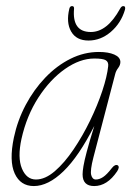

<svg xmlns="http://www.w3.org/2000/svg" viewBox="-20 -603 440 630"><path d="M286.5 -86.5Q275.5 -44 279.2 -29Q283 -14 294.5 -14Q306 -14 318.2 -22Q330.5 -30 347 -51.5Q357.5 -65 366.5 -60.5Q373.5 -55 364.5 -41Q332 7.5 289 7.5Q251 7.5 251 -31Q251 -41 253.8 -57.8Q256.5 -74.5 264.8 -105.8Q273 -137 289.5 -190Q238.5 -89.5 188.2 -41Q138 7.5 91 7.5Q47 7.5 28.2 -33.8Q9.5 -75 25.5 -151.5Q37.5 -208 64.2 -258.5Q91 -309 128.5 -348.2Q166 -387.5 211 -410Q256 -432.5 304.5 -432.5Q335.5 -432.5 355 -424Q374.5 -415.5 375 -400Q375 -389.5 367.8 -380Q360.5 -370.5 358 -360ZM50.5 -147.5Q37 -85.5 52 -49.8Q67 -14 98 -14Q128 -14 159.8 -41.2Q191.5 -68.5 221.2 -112.5Q251 -156.5 275.5 -207Q300 -257.5 315.8 -305Q331.5 -352.5 335 -386Q336.5 -399.5 327.2 -405.2Q318 -411 289.5 -411Q242.5 -411 193.5 -376.8Q144.5 -342.5 106 -283Q67.5 -223.5 50.5 -147.5ZM278 -498Q332 -498 374 -574.5Q378.5 -583 384.5 -583Q393 -583 390 -571Q377 -527 343.8 -498.5Q310.5 -470 270.5 -470Q230.5 -470 213.5 -499.5Q196.5 -529 207.5 -574.5Q209.5 -583 216.5 -583Q223.5 -583 223 -574.5Q216 -498 278 -498Z"/></svg>

Font: Fraunces144ptSuperSoftThinItalic
Style: Italic
Weight: 100
Italic angle: -16°
Version: Version 1.000;[0bf87f6ff]